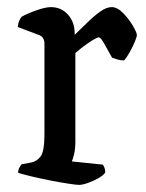

<svg xmlns="http://www.w3.org/2000/svg" viewBox="-20 -520 410 540"><path d="M202 0Q195 0 172 -3.5Q149 -7 121 -12.5Q93 -18 68 -24Q43 -30 31 -34Q31 -42 34.5 -48.5Q38 -55 41 -58L68 -63Q84 -66 94.5 -80.5Q105 -95 105 -143V-397Q105 -415 91 -421L30 -444Q31 -455 34.5 -462.5Q38 -470 41 -473Q57 -482 82.5 -491Q108 -500 123 -500Q152 -500 171 -479Q190 -458 190 -426V-422Q205 -436 223.5 -454.5Q242 -473 260.5 -486.5Q279 -500 294 -500Q310 -500 326.5 -483Q343 -466 354 -447Q365 -428 365 -421Q365 -417 359.5 -403.5Q354 -390 345.5 -374.5Q337 -359 329 -350Q319 -350 309.5 -353Q300 -356 295 -358Q283 -380 273 -397.5Q263 -415 258 -415Q253 -415 238 -405.5Q223 -396 209 -385Q195 -374 192 -371V-123Q192 -102 188.5 -87Q185 -72 182 -66L269 -57Q271 -55 273.5 -49Q276 -43 276 -35Q271 -27 257 -19Q243 -11 227.5 -5.5Q212 0 202 0Z"/></svg>

Font: Texturina 72pt Medium
Style: Regular
Weight: 500
Designer: Guillermo Torres Carreño
Foundry: Omnibus-Type
Version: Version 1.002; ttfautohint (v1.8.3)